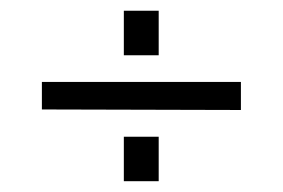

<svg xmlns="http://www.w3.org/2000/svg" viewBox="-20 -459 527 358"><path d="M210.9 -439H275.9V-356H210.9ZM58.1 -254.9V-306.2H429.2V-253.9ZM210.9 -121.1V-204.1H275.9V-121.1Z"/></svg>

Font: Halibut Cnd
Style: Regular
Weight: 400
Width: 3
Designer: Matteo Maggi
Foundry: Collletttivo
Version: Version 3.080 | FøM Fix